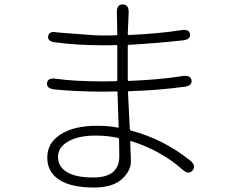

<svg xmlns="http://www.w3.org/2000/svg" viewBox="-20 -804 1040 861"><path d="M402 37Q300 37 246 2.5Q192 -32 192 -97.5Q192 -163 252 -201.5Q312 -240 415 -240Q466 -240 507 -232Q512 -231 512 -236L507 -389Q507 -394 502 -394L448 -393Q322 -393 224 -403Q188 -407 191 -432Q194 -456 230 -451Q313 -439 448 -439L501 -440Q506 -440 506 -445V-597Q506 -602 501 -602L474 -601Q456 -601 438 -601Q327 -601 228 -614Q192 -618 196 -642Q200 -666 235 -659Q239 -658 322 -652Q401 -645 437 -645Q455 -645 473 -645L501 -646Q506 -646 506 -651L504 -748Q503 -784 530 -784Q558 -784 557 -748L553 -652Q553 -647 558 -647Q693 -653 794 -669Q829 -674 832 -651Q836 -627 800 -623Q681 -610 558 -603Q553 -603 553 -598V-446Q553 -441 558 -441Q701 -447 799 -463Q835 -468 839 -444Q842 -419 807 -415Q692 -399 559 -395Q554 -395 554 -390L562 -228Q562 -220 569 -218Q713 -180 833 -84Q861 -61 844 -40Q826 -19 799 -43Q702 -129 569 -171Q564 -172 564 -167L566 -114Q567 -96 567 -78Q567 -42 533 -7Q491 37 402 37ZM398 -8Q515 -8 515 -103L514 -178Q514 -185 507 -186Q461 -196 409 -196Q329 -196 283 -168Q240 -142 240 -100.5Q240 -59 276 -35Q316 -8 398 -8Z"/></svg>

Font: Resource Han Rounded CN Light
Style: Regular
Weight: 300
Designer: Cyano Hao (round all glyphs); Ryoko NISHIZUKA 西塚涼子 (kana, bopomofo & ideographs); Paul D. Hunt (Latin, Greek & Cyrillic)
Foundry: Cyano Hao
Version: 0.990